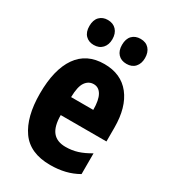

<svg xmlns="http://www.w3.org/2000/svg" viewBox="-188 -850 844 953"><g transform="rotate(30 234.5 -373.5)"><path d="M239 -559Q335 -559 387 -493Q439 -427 439 -310V-231H177Q177 -167 201.5 -136.5Q226 -106 276 -106Q312 -106 344 -116Q376 -126 413 -148V-29Q378 -9 339 0.5Q300 10 255 10Q139 10 86.5 -64.5Q34 -139 34 -272Q34 -410 86 -484.5Q138 -559 239 -559ZM243 -446Q214 -446 196 -420.5Q178 -395 177 -334H304Q304 -390 288 -418Q272 -446 243 -446ZM79 -685Q79 -720 97 -738.5Q115 -757 144 -757Q175 -757 193 -737.5Q211 -718 211 -685Q211 -653 193 -633.5Q175 -614 144 -614Q115 -614 97 -632.5Q79 -651 79 -685ZM266 -685Q266 -720 284 -738.5Q302 -757 332 -757Q363 -757 380.5 -737.5Q398 -718 398 -685Q398 -653 380.5 -633.5Q363 -614 332 -614Q301 -614 283.5 -633Q266 -652 266 -685Z"/></g></svg>

Font: Noto Sans Hebrew ExtraCondensed ExtraBold
Style: Regular
Weight: 800
Width: 2
Designer: Monotype Design Team
Foundry: Monotype Imaging Inc.
Version: Version 2.004; ttfautohint (v1.8.4.7-5d5b)